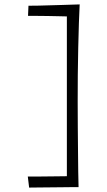

<svg xmlns="http://www.w3.org/2000/svg" viewBox="-20 -713 487 870"><path d="M336 135 283 118Q283 89 283 44.5Q283 0 283 -51Q283 -102 283 -152Q283 -202 283 -241Q283 -273 283 -317.5Q283 -362 283 -412.5Q283 -463 283 -513.5Q283 -564 283 -609Q283 -654 283 -687L341 -693Q339 -660 337.5 -609Q336 -558 334.5 -497Q333 -436 332.5 -373Q332 -310 332 -252Q332 -196 332.5 -138.5Q333 -81 333.5 -29Q334 23 334.5 65.5Q335 108 336 135ZM112 137 106 87Q123 87 145.5 87Q168 87 192 86.5Q216 86 239 86Q262 86 280.5 85.5Q299 85 310 85L336 135Q324 135 304 135Q284 135 259 135.5Q234 136 207 136Q180 136 155.5 136.5Q131 137 112 137ZM107 -641 109 -687Q129 -687 154.5 -687.5Q180 -688 207.5 -689Q235 -690 261 -690.5Q287 -691 308 -692Q329 -693 341 -693L319 -638Q308 -638 288.5 -638.5Q269 -639 245 -639.5Q221 -640 196 -640.5Q171 -641 148 -641Q125 -641 107 -641Z"/></svg>

Font: Truculenta Light
Style: Regular
Weight: 300
Version: Version 1.002